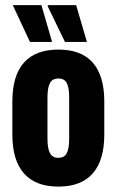

<svg xmlns="http://www.w3.org/2000/svg" viewBox="-20 -700 444 730"><path d="M202 9.5Q115 9.5 71 -40.8Q27 -91 27 -187.5V-314.5Q27 -412 71 -461.8Q115 -511.5 202 -511.5Q289 -511.5 332.8 -461.8Q376.5 -412 376.5 -314.5V-187.5Q376.5 -91 332.8 -40.8Q289 9.5 202 9.5ZM202 -100Q225 -100 234 -117.8Q243 -135.5 243 -173V-329.5Q243 -366.5 234 -384Q225 -401.5 202 -401.5Q179 -401.5 169.8 -384Q160.5 -366.5 160.5 -329.5V-173Q160.5 -135.5 169.8 -117.8Q179 -100 202 -100ZM137.5 -680.5 178 -540.5H94L28.5 -680.5ZM269.5 -680.5 310.5 -540.5H227L161.5 -676V-680.5Z"/></svg>

Font: Anek Latin Condensed
Style: Bold
Weight: 700
Width: 3
Designer: Yesha Goshar
Foundry: Ek Type
Version: Version 1.003